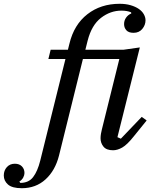

<svg xmlns="http://www.w3.org/2000/svg" viewBox="-198 -780 803 1012"><path d="M-83 212Q-134 212 -156 192.5Q-178 173 -178 145Q-178 119 -162 101Q-146 83 -120 83Q-96 83 -82.5 97Q-69 111 -69 132Q-69 143 -75.5 155.5Q-82 168 -96 177L-91 184Q-47 184 -23.5 153.5Q0 123 14 67L147 -469H57L69 -518H160L168 -550Q192 -650 262.5 -705Q333 -760 433 -760Q465 -760 490.5 -752.5Q516 -745 533.5 -733Q551 -721 560 -705Q569 -689 569 -673Q569 -648 552 -627.5Q535 -607 506 -607Q480 -607 468 -620.5Q456 -634 456 -653Q456 -672 466.5 -687Q477 -702 494 -709L493 -715Q472 -724 442 -724Q384 -724 334.5 -686Q285 -648 264 -566L252 -518H454L539 -530L421 -57L439 -49L549 -164L575 -145L507 -61Q472 -17 446.5 -2.5Q421 12 398 12Q363 12 347.5 -7Q332 -26 332 -51Q332 -62 334 -74.5Q336 -87 339 -98L431 -469H239L113 40Q93 119 42 165.5Q-9 212 -83 212Z"/></svg>

Font: IBM Plex Serif Text
Style: Italic
Weight: 450
Italic angle: -14°
Designer: Mike Abbink, Paul van der Laan, Pieter van Rosmalen
Foundry: Bold Monday
Version: Version 3.001